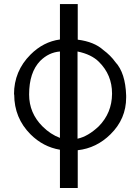

<svg xmlns="http://www.w3.org/2000/svg" viewBox="-20 -730 688 943"><path d="M465.8 -426.3C508.8 -383.8 530.3 -332 530.3 -271V-268.6C529.8 -206.1 507.8 -153.3 465.3 -109.9C430.2 -76.7 395.5 -56.2 360.8 -48.8V-477.1C406.2 -467.8 441.4 -450.7 465.8 -426.3ZM274.4 193.4H361.8V7.8C423.3 1 477.1 -25.4 522.5 -70.3C574.2 -121.1 599.6 -181.2 599.6 -251V-261.2C597.2 -335 579.6 -389.6 546.9 -424.8C530.8 -447.3 510.7 -467.3 487.3 -484.4C458 -511.2 416 -528.3 361.8 -535.2V-710H274.4V-536.1C220.2 -528.8 171.9 -503.9 129.9 -461.9C75.7 -407.7 48.8 -342.8 48.8 -266.6L49.8 -265.6C49.8 -189 76.7 -123.5 129.9 -70.3C170.9 -29.3 219.2 -3.9 274.4 5.4ZM274.4 -477.1V-52.7C243.2 -64.5 214.8 -83 188.5 -109.4C145 -152.8 123 -205.1 123 -265.6C123 -338.4 141.1 -393.1 177.2 -430.7C205.6 -459 237.8 -474.1 274.4 -477.1Z"/></svg>

Font: Tuffy
Style: Regular
Weight: 500
Designer: Thatcher Ulrich, Karoly Barta and Michael Everson
Version: Version 001.270